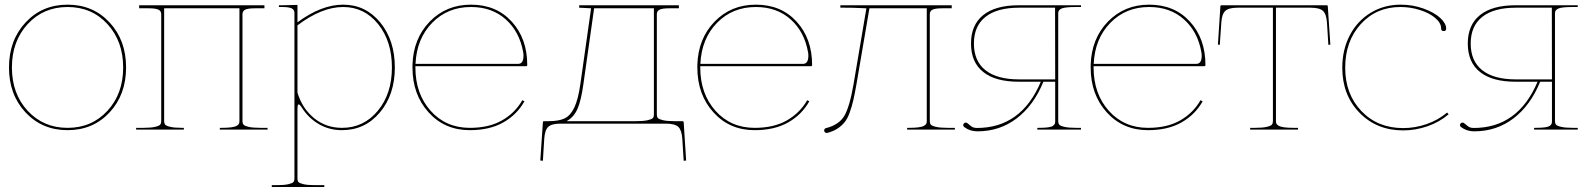

<svg xmlns="http://www.w3.org/2000/svg" viewBox="-20 -542 6641 803"><path d="M507.3 -259.8Q507.3 -146 438.2 -71.8Q369.1 2.4 262.7 2.4Q156.2 2.4 86.9 -71.8Q17.6 -146 17.6 -259.8Q17.6 -373.5 86.9 -448Q156.2 -522.5 262.7 -522.5Q369.1 -522.5 438.2 -448.2Q507.3 -374 507.3 -259.8ZM95.7 -441.2Q29.8 -369.6 29.8 -259.8Q29.8 -149.9 95.7 -78.6Q161.6 -7.3 262.7 -7.3Q363.8 -7.3 429.4 -78.6Q495.1 -149.9 495.1 -259.8Q495.1 -369.6 429.4 -441.2Q363.8 -512.7 262.7 -512.7Q161.6 -512.7 95.7 -441.2Z M549.3 0V-7.3H579.1Q611.3 -7.3 628.7 -11.5Q646 -15.6 650.1 -21Q654.3 -26.4 654.3 -35.2V-482.4Q654.3 -496.1 642.6 -501.7Q630.9 -507.3 601.6 -507.3H562V-520H1085.9V-507.3H1046.9Q1017.6 -507.3 1005.9 -501.7Q994.1 -496.1 994.1 -482.4V-35.2Q994.1 -26.4 998.3 -21Q1002.4 -15.6 1019.8 -11.5Q1037.1 -7.3 1069.3 -7.3H1099.1V0H899.4V-7.3H906.7Q931.2 -7.3 947 -9.5Q962.9 -11.7 970 -15.9Q977.1 -20 979.2 -24.4Q981.4 -28.8 981.4 -35.2V-507.3H666.5V-35.2Q666.5 -26.4 670.7 -21Q674.8 -15.6 692.1 -11.5Q709.5 -7.3 741.7 -7.3H749V0Z M1116.7 232.4H1136.7Q1168.9 232.4 1186.3 228.3Q1203.6 224.1 1207.5 219Q1211.4 213.9 1211.4 205.1V-487.3Q1211.4 -501.5 1199.7 -507.1Q1188 -512.7 1159.2 -512.7H1146.5V-520H1159.2L1224.1 -521.5V-448.7Q1324.2 -522.5 1415 -522.5Q1509.3 -522.5 1570.3 -448Q1631.3 -373.5 1631.3 -259.8Q1631.3 -146 1568.8 -71.8Q1506.3 2.4 1410.2 2.4Q1357.4 2.4 1314.2 -22.5Q1271 -47.4 1242.7 -91.3Q1233.9 -105.5 1229 -105.5Q1224.1 -105.5 1224.1 -86.9V205.1Q1224.1 213.9 1228 219Q1231.9 224.1 1249.3 228.3Q1266.6 232.4 1298.8 232.4H1336.4V240.2H1116.7ZM1224.1 -154.3Q1244.6 -87.4 1294.2 -47.4Q1343.8 -7.3 1410.2 -7.3Q1501 -7.3 1560.1 -78.6Q1619.1 -149.9 1619.1 -259.8Q1619.1 -369.6 1561.5 -441.2Q1503.9 -512.7 1415 -512.7Q1325.7 -512.7 1224.1 -436Z M1705.1 -259.8V-270.5Q1708.5 -380.9 1777.3 -451.7Q1846.2 -522.5 1949.7 -522.5Q2055.7 -522.5 2120.4 -451.4Q2185.1 -380.4 2185.1 -270Q2185.1 -265.1 2179.7 -265.1H1717.3V-259.8Q1717.3 -149.9 1781 -78.6Q1844.7 -7.3 1944.8 -7.3Q2025.4 -7.3 2079.8 -38.6Q2134.3 -69.8 2164.6 -123L2173.3 -118.2Q2142.1 -62.5 2085 -30Q2027.8 2.4 1944.8 2.4Q1839.8 2.4 1772.5 -72Q1705.1 -146.5 1705.1 -259.8ZM1717.8 -274.9H2147Q2169.4 -274.9 2169.4 -309.1Q2169.4 -317.4 2168 -324.2Q2152.8 -409.7 2095 -461.2Q2037.1 -512.7 1949.7 -512.7Q1852.1 -512.7 1787.4 -446.5Q1722.7 -380.4 1717.8 -275.4Z M2239.7 129.4 2250.5 -30.3Q2250.5 -35.2 2255.4 -35.2H2273.9Q2317.4 -35.2 2341.6 -46.9Q2365.7 -58.6 2381.8 -92Q2397.9 -125.5 2407.2 -189.9L2452.1 -507.3L2402.3 -509.8V-520H2819.3V-507.3H2779.8Q2750.5 -507.3 2738.8 -501.7Q2727.1 -496.1 2727.1 -482.4V-62.5Q2727.1 -53.7 2731.2 -48.6Q2735.4 -43.5 2752.7 -39.3Q2770 -35.2 2802.2 -35.2H2834.5Q2839.4 -35.2 2839.4 -30.3L2849.6 129.4L2839.4 130.4L2833.5 37.6Q2831.1 2 2816.7 -11.5Q2802.2 -24.9 2764.6 -24.9H2324.7Q2287.6 -24.9 2273.2 -11.7Q2258.8 1.5 2256.3 37.6L2250.5 130.4ZM2349.6 -35.2H2639.6Q2671.9 -35.2 2689.2 -39.3Q2706.5 -43.5 2710.7 -48.6Q2714.8 -53.7 2714.8 -62.5V-507.3H2464.8L2419.9 -189.9Q2410.2 -120.6 2395 -86.2Q2379.9 -51.8 2349.6 -35.2Z M2896.5 -259.8V-270.5Q2899.9 -380.9 2968.8 -451.7Q3037.6 -522.5 3141.1 -522.5Q3247.1 -522.5 3311.8 -451.4Q3376.5 -380.4 3376.5 -270Q3376.5 -265.1 3371.1 -265.1H2908.7V-259.8Q2908.7 -149.9 2972.4 -78.6Q3036.1 -7.3 3136.2 -7.3Q3216.8 -7.3 3271.2 -38.6Q3325.7 -69.8 3356 -123L3364.7 -118.2Q3333.5 -62.5 3276.4 -30Q3219.2 2.4 3136.2 2.4Q3031.2 2.4 2963.9 -72Q2896.5 -146.5 2896.5 -259.8ZM2909.2 -274.9H3338.4Q3360.8 -274.9 3360.8 -309.1Q3360.8 -317.4 3359.4 -324.2Q3344.2 -409.7 3286.4 -461.2Q3228.5 -512.7 3141.1 -512.7Q3043.5 -512.7 2978.8 -446.5Q2914.1 -380.4 2909.2 -275.4Z M3428.7 -2.4Q3430.7 -5.4 3435.1 -6.3Q3488.8 -20 3511 -57.1Q3533.2 -94.2 3549.8 -189.9L3603.5 -507.3H3601.1Q3599.1 -507.3 3573.2 -508.5Q3547.4 -509.8 3513.7 -509.8H3494.6V-520H3960.4V-507.3H3921.4Q3892.1 -507.3 3880.4 -501.7Q3868.7 -496.1 3868.7 -482.4V-35.2Q3868.7 -26.4 3872.8 -21Q3877 -15.6 3894.3 -11.5Q3911.6 -7.3 3943.8 -7.3H3973.6V0H3773.9V-7.3H3781.2Q3805.7 -7.3 3821.5 -9.5Q3837.4 -11.7 3844.5 -15.9Q3851.6 -20 3853.8 -24.4Q3856 -28.8 3856 -35.2V-507.3H3616.2L3562 -189.9Q3554.7 -148.4 3548.8 -123Q3543 -97.7 3533.9 -72Q3524.9 -46.4 3512.9 -31.5Q3501 -16.6 3483.2 -4.6Q3465.3 7.3 3440.4 13.7Q3435.1 15.1 3431.2 12.2Q3427.7 9.8 3427 5.1Q3426.3 0.5 3428.7 -2.4Z M4008.3 -18.6Q4008.3 -21.5 4010.7 -24.9Q4013.7 -29.3 4018.6 -29.3Q4022.5 -29.3 4025.9 -26.9Q4028.3 -24.9 4032.5 -21.5Q4036.6 -18.1 4038.6 -16.4Q4040.5 -14.6 4043.9 -12.5Q4047.4 -10.3 4050 -9.3Q4052.7 -8.3 4056.6 -7.6Q4060.5 -6.8 4065.4 -6.8Q4251.5 -6.8 4333 -200.2H4240.7Q4143.1 -200.2 4092 -241Q4041 -281.7 4041 -359.9Q4041 -438 4092.3 -479Q4143.6 -520 4240.7 -520H4501V-512.7H4481Q4435.1 -512.7 4420.4 -506.6Q4405.8 -500.5 4405.8 -487.3V-35.2Q4405.8 -26.4 4409.9 -21Q4414.1 -15.6 4431.4 -11.5Q4448.7 -7.3 4481 -7.3H4501V0H4318.4V-7.3H4323.2Q4347.7 -7.3 4362.8 -9.3Q4377.9 -11.2 4384 -15.9Q4390.1 -20.5 4391.6 -24.4Q4393.1 -28.3 4393.1 -35.2V-200.2H4343.8Q4303.7 -101.6 4232.4 -47.1Q4161.1 7.3 4067.9 7.3Q4036.1 7.3 4012.7 -10.7Q4008.3 -13.7 4008.3 -18.6ZM4242.2 -210H4393.1L4392.6 -509.8H4242.2Q4149.9 -509.8 4101.6 -471.4Q4053.2 -433.1 4053.2 -359.9Q4053.2 -286.6 4101.6 -248.3Q4149.9 -210 4242.2 -210Z M4541.5 -259.8V-270.5Q4544.9 -380.9 4613.8 -451.7Q4682.6 -522.5 4786.1 -522.5Q4892.1 -522.5 4956.8 -451.4Q5021.5 -380.4 5021.5 -270Q5021.5 -265.1 5016.1 -265.1H4553.7V-259.8Q4553.7 -149.9 4617.4 -78.6Q4681.2 -7.3 4781.2 -7.3Q4861.8 -7.3 4916.3 -38.6Q4970.7 -69.8 5001 -123L5009.8 -118.2Q4978.5 -62.5 4921.4 -30Q4864.3 2.4 4781.2 2.4Q4676.3 2.4 4608.9 -72Q4541.5 -146.5 4541.5 -259.8ZM4554.2 -274.9H4983.4Q5005.9 -274.9 5005.9 -309.1Q5005.9 -317.4 5004.4 -324.2Q4989.3 -409.7 4931.4 -461.2Q4873.5 -512.7 4786.1 -512.7Q4688.5 -512.7 4623.8 -446.5Q4559.1 -380.4 4554.2 -275.4Z M5073.7 -355.5 5084 -515.6Q5084 -520 5089.4 -520H5528.3Q5533.2 -520 5533.2 -515.6L5543.9 -355.5L5535.6 -354.5L5529.8 -447.3Q5527.3 -483.4 5512.9 -496.6Q5498.5 -509.8 5461.4 -509.8H5316.4V-35.2Q5316.4 -28.8 5318.6 -24.4Q5320.8 -20 5327.9 -15.9Q5335 -11.7 5350.8 -9.5Q5366.7 -7.3 5391.1 -7.3H5408.7V0H5208.5V-7.3H5228.5Q5260.7 -7.3 5278.1 -11.5Q5295.4 -15.6 5299.6 -21Q5303.7 -26.4 5303.7 -35.2V-509.8H5156.2Q5119.1 -509.8 5104.7 -496.6Q5090.3 -483.4 5087.9 -447.3L5081.5 -354.5Z M5593.8 -258.8Q5593.8 -334 5625.2 -394.3Q5656.7 -454.6 5712.6 -488.5Q5768.6 -522.5 5838.4 -522.5Q5888.7 -522.5 5933.8 -506.1Q5979 -489.7 6003.7 -466.8Q6028.3 -443.8 6028.3 -422.4Q6028.3 -412.1 6018.1 -412.1Q6007.3 -412.1 6007.3 -422.4Q6007.3 -445.8 5982.7 -466.8Q5958 -487.8 5918.5 -500.2Q5878.9 -512.7 5836.9 -512.7Q5736.3 -512.7 5671.1 -441.2Q5606 -369.6 5606 -258.8Q5606 -148.4 5673.8 -77.4Q5741.7 -6.3 5848.6 -6.3Q5897.9 -6.3 5946.3 -22.9Q5994.6 -39.6 6032.2 -71.3L6038.6 -64Q5999.5 -30.8 5949.5 -13.7Q5899.4 3.4 5848.6 3.4Q5737.8 3.4 5665.8 -70.6Q5593.8 -144.5 5593.8 -258.8Z M6085.9 -18.6Q6085.9 -21.5 6088.4 -24.9Q6091.3 -29.3 6096.2 -29.3Q6100.1 -29.3 6103.5 -26.9Q6106 -24.9 6110.1 -21.5Q6114.3 -18.1 6116.2 -16.4Q6118.2 -14.6 6121.6 -12.5Q6125 -10.3 6127.7 -9.3Q6130.4 -8.3 6134.3 -7.6Q6138.2 -6.8 6143.1 -6.8Q6329.1 -6.8 6410.6 -200.2H6318.4Q6220.7 -200.2 6169.7 -241Q6118.7 -281.7 6118.7 -359.9Q6118.7 -438 6169.9 -479Q6221.2 -520 6318.4 -520H6578.6V-512.7H6558.6Q6512.7 -512.7 6498 -506.6Q6483.4 -500.5 6483.4 -487.3V-35.2Q6483.4 -26.4 6487.5 -21Q6491.7 -15.6 6509 -11.5Q6526.4 -7.3 6558.6 -7.3H6578.6V0H6396V-7.3H6400.9Q6425.3 -7.3 6440.4 -9.3Q6455.6 -11.2 6461.7 -15.9Q6467.8 -20.5 6469.2 -24.4Q6470.7 -28.3 6470.7 -35.2V-200.2H6421.4Q6381.3 -101.6 6310.1 -47.1Q6238.8 7.3 6145.5 7.3Q6113.8 7.3 6090.3 -10.7Q6085.9 -13.7 6085.9 -18.6ZM6319.8 -210H6470.7L6470.2 -509.8H6319.8Q6227.5 -509.8 6179.2 -471.4Q6130.9 -433.1 6130.9 -359.9Q6130.9 -286.6 6179.2 -248.3Q6227.5 -210 6319.8 -210Z"/></svg>

Font: Znikomit
Style: Regular
Weight: 100
Designer: gluk
Foundry: gluk
Version: Version 0.53